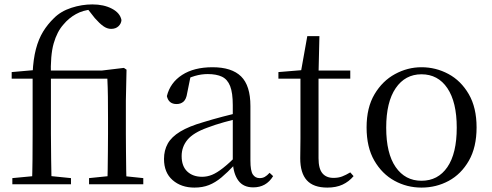

<svg xmlns="http://www.w3.org/2000/svg" viewBox="-20 -836 2231 871"><path d="M36 0V-28L152 -39H193L302 -28V0ZM125 0Q127 -57 127.5 -114.5Q128 -172 128 -229V-479H33V-509L158 -520L128 -505Q131 -568 143 -613.5Q155 -659 175.5 -692.5Q196 -726 225 -754Q256 -785 303.5 -800.5Q351 -816 399 -816Q451 -816 488 -796.5Q525 -777 531 -745Q530 -729 517.5 -717Q505 -705 484 -705Q466 -705 448.5 -717.5Q431 -730 410 -754L377 -796V-803H397V-793Q357 -790 324.5 -772Q292 -754 268 -725Q239 -693 223.5 -639Q208 -585 211 -490V-229Q211 -172 212 -114.5Q213 -57 214 0ZM384 0V-28L492 -39H525L630 -28V0ZM467 0Q468 -24 468.5 -65Q469 -106 469.5 -150.5Q470 -195 470 -229V-298Q470 -354 469.5 -396.5Q469 -439 467 -479H170V-516H442L542 -528L554 -520L551 -380V-229Q551 -195 551.5 -150.5Q552 -106 552.5 -65Q553 -24 554 0Z M862 15Q802 15 763 -19Q724 -53 724 -115Q724 -154 741 -184.5Q758 -215 797.5 -239Q837 -263 903 -282Q945 -295 991 -307Q1037 -319 1077 -328V-303Q1037 -293 996 -281.5Q955 -270 921 -257Q857 -234 830.5 -202Q804 -170 804 -128Q804 -82 829.5 -58Q855 -34 897 -34Q920 -34 942 -43Q964 -52 992 -74Q1020 -96 1058 -134L1067 -87H1043Q1012 -54 984.5 -31Q957 -8 928 3.5Q899 15 862 15ZM1129 14Q1084 14 1061.5 -16.5Q1039 -47 1036 -100V-103V-359Q1036 -415 1024 -445.5Q1012 -476 987 -488Q962 -500 922 -500Q893 -500 864 -491.5Q835 -483 802 -465L845 -492L829 -413Q825 -386 812.5 -375Q800 -364 781 -364Q745 -364 737 -400Q752 -461 806 -496Q860 -531 944 -531Q1031 -531 1073.5 -489.5Q1116 -448 1116 -355V-108Q1116 -61 1127 -44.5Q1138 -28 1158 -28Q1171 -28 1181 -33.5Q1191 -39 1203 -52L1219 -37Q1203 -11 1180.5 1.5Q1158 14 1129 14Z M1384 -479V-516H1569V-479ZM1465 15Q1402 15 1372 -18Q1342 -51 1342 -118Q1342 -142 1342.5 -161Q1343 -180 1343 -207V-479H1243V-509L1364 -519L1344 -504L1374 -672H1429L1425 -501V-489V-118Q1425 -71 1442.5 -50Q1460 -29 1493 -29Q1515 -29 1532 -35.5Q1549 -42 1569 -54L1584 -37Q1563 -12 1534 1.5Q1505 15 1465 15Z M1892 15Q1826 15 1769.5 -16Q1713 -47 1678 -107.5Q1643 -168 1643 -258Q1643 -348 1679 -408.5Q1715 -469 1772 -500Q1829 -531 1892 -531Q1957 -531 2014 -500.5Q2071 -470 2106.5 -409Q2142 -348 2142 -258Q2142 -168 2107 -107Q2072 -46 2015.5 -15.5Q1959 15 1892 15ZM1892 -16Q1967 -16 2009.5 -78Q2052 -140 2052 -257Q2052 -373 2009.5 -436Q1967 -499 1892 -499Q1818 -499 1775 -436Q1732 -373 1732 -257Q1732 -140 1775 -78Q1818 -16 1892 -16Z"/></svg>

Font: Noto Serif KR
Style: Regular
Weight: 400
Designer: Ryoko NISHIZUKA  (kana & ideographs); Frank Grießhammer (Latin, Greek & Cyrillic); Wenlong ZHANG  (bopomofo); Sandoll Co
Foundry: Adobe
Version: Version 2.003-H1;hotconv 1.1.1;makeotfexe 2.6.0